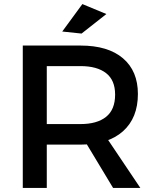

<svg xmlns="http://www.w3.org/2000/svg" viewBox="-20 -924 763 944"><path d="M376 -700Q511 -700 584.5 -637.5Q658 -575 658 -462Q658 -344 584.5 -278.5Q511 -213 376 -213H210V0H92V-700ZM376 -314Q457 -314 501.5 -349.5Q546 -385 546 -459Q546 -530 501.5 -564.5Q457 -599 376 -599H210V-314ZM380 -259H496L670 0H536ZM385 -904 503 -855 381 -759 286 -769Z"/></svg>

Font: Alexandria
Style: Regular
Weight: 400
Designer: Mohamed Gaber
Foundry: Kief Type Foundry
Version: Version 5.100